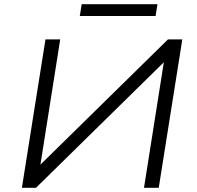

<svg xmlns="http://www.w3.org/2000/svg" viewBox="-20 -892 936 912"><path d="M84 0 196 -705H266L172 -110L778 -705H846L734 0H664L758 -595V-596L151 0ZM359 -816 368 -872H728L719 -816Z"/></svg>

Font: Nunito Sans 7pt SemiExpanded Light
Style: Italic
Weight: 300
Width: 6
Italic angle: -9°
Designer: Vernon Adams
Foundry: Vernon Adams
Version: Version 3.101;gftools[0.9.27]